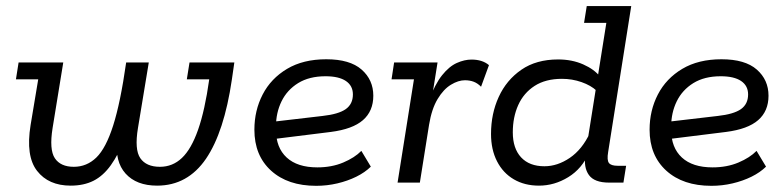

<svg xmlns="http://www.w3.org/2000/svg" viewBox="-20 -603 2585 634"><path d="M213.4 10Q140.3 10 102.4 -38.8Q64.4 -87.5 81 -189.9L106.2 -341H32.6L41.4 -396.7H188.9L153.7 -180.5Q142.2 -108.9 161.1 -80.5Q180.1 -52.2 223.7 -52.2Q266.6 -52.2 298.2 -82.9Q329.8 -113.6 353.7 -188.6Q377.7 -263.7 396.6 -396.7H471.3L435.6 -180.5Q423.7 -108.9 443.4 -80.5Q463.1 -52.2 508.1 -52.2Q550 -52.2 580.8 -81.5Q611.7 -110.8 634.1 -174.6Q656.5 -238.4 670.9 -341H596.9L605.8 -396.7H753.8L745.6 -340Q733 -254.1 711.7 -188.6Q690.4 -123.2 660.2 -78.8Q629.9 -34.5 589.6 -12.3Q549.3 10 498.7 10Q430.6 10 394.7 -29.8Q358.8 -69.6 366.8 -142.1L393.6 -148.9Q371.3 -92.9 346.1 -57.7Q321 -22.5 288.9 -6.2Q256.8 10 213.4 10Z M1024 10.6Q930.4 10.6 875.2 -39.4Q820 -89.5 820 -174.6Q820 -238.3 847.4 -291.1Q874.7 -343.9 927.9 -375.6Q981.1 -407.3 1057.3 -407.3Q1135.3 -407.3 1174 -373.3Q1212.7 -339.3 1212.7 -286.9Q1212.7 -236.1 1178.5 -206.3Q1144.4 -176.5 1072.3 -167.3L864.6 -141.5L864.2 -199L1045 -220.1Q1097.8 -225.9 1121.6 -242.6Q1145.3 -259.4 1145.3 -291.2Q1145.3 -319.9 1122.1 -335.6Q1098.8 -351.2 1054.9 -351.2Q1001.1 -351.2 964.5 -328.6Q927.9 -305.9 909.6 -268.3Q891.3 -230.7 891.3 -185.5V-174.2Q891.3 -115.5 926.6 -82.9Q962 -50.3 1027.8 -50.3Q1075.3 -50.3 1113.3 -66.3Q1151.2 -82.3 1173.2 -104.8L1204.5 -52.7Q1185.1 -33.6 1156.5 -19.5Q1127.8 -5.4 1093.8 2.6Q1059.8 10.6 1024 10.6Z M1292.8 0 1346.9 -341H1272.9L1281.4 -396.7H1424.8L1403.7 -264.1L1395.9 -270.2Q1416.4 -325.4 1439.8 -354.6Q1463.3 -383.9 1488.5 -395.1Q1513.7 -406.3 1536.9 -406.3Q1572.9 -406.3 1594.6 -387.9L1568.5 -316.6Q1557.1 -328.2 1544.1 -333.1Q1531.1 -338 1515.1 -338Q1493.4 -338 1469 -323.2Q1444.6 -308.5 1425.1 -276.1Q1405.5 -243.8 1396.8 -191L1366.4 0Z M1759.7 10Q1712.3 10 1676.6 -10.9Q1640.9 -31.8 1621.2 -70.4Q1601.4 -108.9 1601.4 -160.7Q1601.4 -227.6 1626.9 -283.1Q1652.3 -338.7 1701.6 -372.7Q1750.8 -406.7 1823.1 -406.7Q1868.8 -406.7 1905.7 -390.4Q1942.6 -374.1 1962 -349.3L1952.1 -338.3L1982.2 -527.4H1908.6L1917.5 -583H2064.4L1988.1 -100.7Q1983.7 -74.2 1990.7 -64.9Q1997.7 -55.6 2019.4 -55.6H2047.5L2038.6 0H1991.4Q1942.6 0 1924.6 -25.1Q1906.6 -50.2 1913.2 -92.1L1917 -116L1925.1 -99Q1902 -45.9 1856.4 -18Q1810.8 10 1759.7 10ZM1777.8 -54Q1820.8 -54 1861.7 -81.8Q1902.5 -109.6 1928 -164.2L1920 -136.6L1949.3 -321.3L1950.3 -303.2Q1931.1 -321.1 1900.2 -331.9Q1869.2 -342.7 1835.7 -342.7Q1781.6 -342.7 1745.4 -319.4Q1709.2 -296 1691.2 -256Q1673.3 -216.1 1673.3 -165.8Q1673.3 -113.1 1700.6 -83.5Q1728 -54 1777.8 -54Z M2329 10.6Q2235.4 10.6 2180.2 -39.4Q2125 -89.5 2125 -174.6Q2125 -238.3 2152.4 -291.1Q2179.7 -343.9 2232.9 -375.6Q2286.1 -407.3 2362.3 -407.3Q2440.3 -407.3 2479 -373.3Q2517.7 -339.3 2517.7 -286.9Q2517.7 -236.1 2483.5 -206.3Q2449.4 -176.5 2377.3 -167.3L2169.6 -141.5L2169.2 -199L2350 -220.1Q2402.8 -225.9 2426.6 -242.6Q2450.3 -259.4 2450.3 -291.2Q2450.3 -319.9 2427.1 -335.6Q2403.8 -351.2 2359.9 -351.2Q2306.1 -351.2 2269.5 -328.6Q2232.9 -305.9 2214.6 -268.3Q2196.3 -230.7 2196.3 -185.5V-174.2Q2196.3 -115.5 2231.6 -82.9Q2267 -50.3 2332.8 -50.3Q2380.3 -50.3 2418.3 -66.3Q2456.2 -82.3 2478.2 -104.8L2509.5 -52.7Q2490.1 -33.6 2461.5 -19.5Q2432.8 -5.4 2398.8 2.6Q2364.8 10.6 2329 10.6Z"/></svg>

Font: Rokkitt SemiBold
Style: Italic
Weight: 600
Italic angle: -9°
Designer: Vernon Adams
Foundry: Vernon Adams
Version: Version 3.103